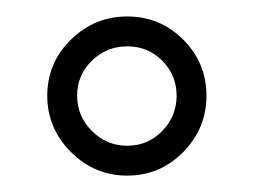

<svg xmlns="http://www.w3.org/2000/svg" viewBox="-20 -639 308 232"><path d="M91.1 -565.7Q73.2 -548.3 73.2 -523.4Q73.2 -498.5 91.1 -480.7Q108.9 -462.9 133.8 -462.9Q158.7 -462.9 176 -480.7Q193.4 -498.5 193.4 -523.4Q193.4 -548.3 176 -565.7Q158.7 -583 133.8 -583Q108.9 -583 91.1 -565.7ZM65.7 -455.3Q37.1 -483.9 37.1 -523.4Q37.1 -563 65.7 -591.1Q94.2 -619.1 133.8 -619.1Q173.3 -619.1 201.4 -591.1Q229.5 -563 229.5 -523.4Q229.5 -483.9 201.4 -455.3Q173.3 -426.8 133.8 -426.8Q94.2 -426.8 65.7 -455.3Z"/></svg>

Font: Amiri
Style: Regular
Weight: 400
Designer: Khaled Hosny
Version: Version 000.108